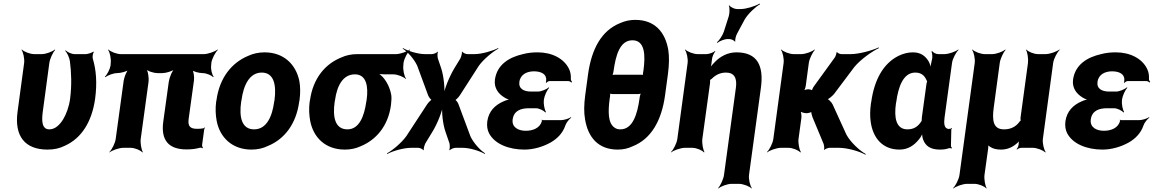

<svg xmlns="http://www.w3.org/2000/svg" viewBox="-20 -833 6502 1082"><path d="M248 10C285 10 317 3 346 -12C440 -54 498 -148 516 -276C528 -365 522 -440 503 -502C500 -512 503 -533 509 -540L506 -542C499 -536 474 -528 463 -528H401C382 -528 359 -540 349 -550L348 -546C358 -536 371 -509 374 -488C382 -424 385 -354 375 -276C369 -231 353 -188 335 -159C317 -131 292 -104 258 -104C216 -104 214 -151 221 -203L258 -478C261 -502 279 -539 291 -552L289 -554C276 -542 239 -528 215 -528H173C149 -528 114 -542 103 -554L101 -552C111 -539 119 -502 116 -478L79 -204C60 -65 121 10 248 10Z M1031 9C1060 9 1083 6 1105 0C1110 -2 1119 0 1122 3L1124 0C1121 -3 1118 -12 1119 -17L1131 -105C1131 -108 1135 -111 1136 -113L1134 -115C1133 -114 1129 -110 1126 -110C1116 -108 1104 -107 1091 -107C1051 -107 1038 -122 1043 -162L1073 -379C1076 -399 1071 -433 1062 -444L1058 -441C1067 -430 1101 -421 1122 -421C1142 -421 1172 -409 1181 -398L1184 -401C1175 -412 1167 -443 1170 -464L1171 -478C1174 -502 1194 -539 1208 -552L1206 -554C1191 -542 1152 -528 1128 -528H661C637 -528 602 -542 591 -554L589 -552C599 -539 607 -502 604 -478L603 -464C600 -444 584 -412 571 -401L574 -398C587 -409 620 -421 640 -421C660 -421 695 -430 708 -441L706 -444C693 -433 680 -398 677 -378L632 -50C629 -26 610 11 596 24L597 26C612 14 651 0 675 0H716C740 0 773 14 782 26L785 24C777 11 770 -26 773 -50L817 -371C820 -395 814 -435 803 -447L801 -445C811 -432 847 -421 867 -421H895C915 -421 953 -432 967 -445L965 -447C950 -435 934 -395 931 -371L900 -147C886 -44 929 9 1031 9Z M1200 -269 1198 -259C1193 -220 1195 -185 1201 -152C1219 -58 1289 10 1397 10C1431 10 1463 3 1491 -11C1583 -49 1649 -134 1666 -259L1668 -269C1673 -308 1673 -343 1667 -376C1648 -470 1579 -538 1471 -538C1437 -538 1406 -531 1378 -518C1285 -479 1217 -394 1200 -269ZM1527 -269 1525 -259C1514 -176 1482 -104 1412 -104C1341 -104 1327 -175 1339 -259L1341 -269C1352 -351 1385 -424 1455 -424C1525 -424 1538 -352 1527 -269Z M2253 -464 2254 -478C2257 -502 2277 -539 2291 -552L2289 -554C2274 -542 2235 -528 2211 -528H1995C1961 -528 1931 -522 1903 -509C1811 -472 1744 -390 1727 -269L1725 -259C1720 -220 1722 -185 1728 -152C1746 -58 1814 10 1923 10C1956 10 1985 4 2013 -9C2100 -45 2167 -123 2183 -239L2184 -249C2186 -266 2187 -282 2185 -297C2178 -337 2161 -371 2138 -398C2129 -407 2115 -420 2107 -424L2105 -420C2113 -416 2131 -414 2145 -414H2196C2220 -414 2255 -400 2266 -388L2268 -390C2258 -403 2250 -440 2253 -464ZM1980 -414C2045 -414 2057 -346 2046 -269L2044 -259C2033 -180 2005 -104 1938 -104C1867 -104 1854 -175 1866 -259L1868 -269C1879 -349 1912 -414 1980 -414Z M2466 -449 2448 -502C2445 -511 2444 -533 2448 -540L2446 -542C2442 -535 2422 -528 2414 -528H2375C2334 -528 2278 -546 2251 -562L2249 -559C2276 -543 2314 -500 2331 -463L2393 -295C2396 -287 2409 -268 2416 -268V-272C2409 -272 2392 -253 2387 -245L2270 -66C2243 -28 2191 15 2161 31L2162 35C2192 18 2255 0 2297 0H2337C2346 0 2363 7 2365 14L2368 12C2366 5 2373 -17 2377 -25L2416 -89C2444 -134 2472 -204 2477 -243H2473C2468 -204 2475 -134 2491 -89L2513 -25C2515 -17 2516 5 2512 12L2515 14C2519 7 2538 0 2547 0H2587C2628 0 2684 18 2711 34L2714 31C2687 15 2648 -28 2631 -65L2564 -245C2562 -253 2549 -272 2542 -272V-268C2549 -268 2566 -287 2571 -295L2679 -463C2706 -500 2758 -543 2789 -559L2787 -562C2756 -546 2694 -528 2654 -528H2614C2606 -528 2588 -535 2586 -542L2583 -540C2585 -533 2578 -511 2574 -503L2541 -449C2513 -403 2484 -332 2479 -293H2483C2488 -332 2481 -404 2466 -449Z M2943 -96C2903 -96 2863 -114 2869 -160C2876 -210 2916 -223 2961 -223H3000C3018 -223 3045 -210 3053 -199L3057 -202C3049 -213 3042 -247 3045 -269V-272C3048 -293 3063 -327 3075 -338L3073 -341C3061 -330 3030 -317 3012 -317H2973C2933 -317 2901 -332 2907 -373C2908 -380 2910 -387 2914 -394C2927 -419 2956 -431 2989 -431C3019 -431 3051 -422 3057 -395C3059 -389 3058 -372 3056 -367L3059 -366C3062 -370 3070 -376 3076 -376H3183C3190 -376 3197 -371 3200 -368L3204 -371C3201 -375 3196 -382 3197 -388C3198 -409 3195 -427 3187 -444C3159 -503 3091 -538 3010 -538C2980 -538 2953 -535 2927 -528C2852 -511 2781 -471 2769 -384C2763 -337 2789 -304 2822 -284C2832 -277 2850 -270 2860 -269V-273C2850 -274 2831 -268 2818 -262C2771 -242 2734 -207 2726 -149C2723 -124 2726 -101 2736 -82C2768 -21 2848 10 2935 10C2987 10 3040 -6 3083 -30C3118 -50 3151 -81 3166 -126C3171 -142 3188 -162 3199 -170L3198 -173C3187 -165 3159 -156 3142 -156H3037C3035 -156 3036 -158 3035 -159L3032 -157C3033 -156 3034 -153 3034 -151C3023 -111 2983 -96 2943 -96Z M3728 -297 3744 -415C3751 -468 3752 -513 3746 -552C3729 -651 3671 -721 3560 -721C3530 -721 3502 -715 3475 -703C3370 -661 3314 -558 3294 -415L3278 -297C3271 -244 3270 -199 3277 -161C3293 -61 3350 10 3461 10C3492 10 3519 4 3546 -9C3650 -50 3709 -155 3728 -297ZM3586 -291 3584 -278C3572 -192 3547 -104 3476 -104C3463 -104 3452 -107 3443 -114C3406 -139 3406 -204 3416 -278L3418 -291C3419 -296 3419 -308 3416 -311L3412 -308C3415 -305 3426 -303 3431 -303H3578C3582 -303 3593 -305 3596 -308L3594 -311C3591 -308 3587 -296 3586 -291ZM3544 -606C3615 -606 3618 -522 3606 -435L3604 -424C3603 -418 3602 -408 3605 -405L3609 -408C3606 -411 3597 -412 3593 -412H3444C3439 -412 3430 -411 3427 -408L3429 -405C3432 -408 3435 -418 3436 -424L3438 -435C3450 -521 3473 -606 3544 -606Z M4071 -424C4117 -424 4135 -394 4127 -338L4060 153C4057 177 4039 214 4027 227L4029 229C4042 217 4079 203 4103 203H4144C4168 203 4204 217 4215 229L4217 227C4207 214 4198 177 4201 153L4268 -338C4285 -463 4248 -538 4130 -538C4081 -538 4039 -515 4009 -484C3998 -473 3983 -456 3976 -445L3980 -443C3986 -454 3990 -474 3991 -489L3992 -496C3992 -510 4003 -535 4011 -543L4009 -546C4001 -537 3975 -528 3960 -528H3912C3888 -528 3853 -542 3842 -554L3840 -552C3850 -539 3858 -502 3855 -478L3797 -50C3794 -26 3775 11 3761 24L3762 26C3777 14 3816 0 3840 0H3881C3905 0 3938 14 3947 26L3950 24C3942 11 3935 -26 3938 -50L3981 -362C3982 -366 3983 -383 3980 -385L3977 -382C3979 -380 3990 -387 3992 -390C4012 -410 4038 -424 4071 -424ZM4087 -742 4059 -654C4052 -633 4032 -604 4020 -594L4022 -591C4034 -601 4062 -613 4081 -613H4090C4100 -613 4119 -605 4121 -598L4124 -600C4121 -607 4127 -631 4133 -642L4177 -724C4197 -757 4238 -795 4263 -809L4261 -813C4236 -798 4185 -782 4154 -782H4133C4119 -782 4096 -793 4090 -803L4087 -801C4093 -791 4092 -759 4087 -742Z M4559 -172 4621 -23C4624 -15 4627 5 4623 10L4625 12C4629 7 4646 0 4654 0H4708C4755 0 4825 20 4857 39L4859 35C4826 17 4774 -30 4750 -74L4672 -245C4667 -256 4648 -276 4640 -276L4639 -272C4647 -272 4671 -292 4680 -303L4795 -456C4831 -499 4895 -544 4933 -562L4932 -566C4894 -548 4820 -528 4774 -528H4721C4714 -528 4699 -534 4697 -540L4694 -538C4695 -532 4688 -513 4683 -507L4567 -347C4563 -342 4554 -325 4556 -320L4558 -322C4557 -327 4541 -330 4536 -330C4528 -330 4511 -326 4505 -321L4508 -318C4514 -323 4520 -341 4521 -351L4538 -478C4541 -502 4560 -539 4572 -552L4570 -554C4557 -542 4519 -528 4495 -528H4453C4429 -528 4394 -542 4383 -554L4381 -552C4391 -539 4399 -502 4396 -478L4338 -50C4335 -26 4316 11 4302 24L4303 26C4318 14 4357 0 4381 0H4423C4447 0 4481 14 4490 26L4493 24C4485 11 4477 -26 4480 -50L4496 -167C4498 -180 4495 -204 4489 -211L4485 -208C4491 -201 4513 -195 4525 -195H4526C4534 -195 4553 -200 4557 -205L4553 -207C4549 -202 4556 -180 4559 -172Z M5327 -107 5329 -104 5326 -106C5299 -109 5299 -140 5303 -171L5345 -478C5348 -502 5368 -539 5382 -552L5380 -554C5365 -542 5326 -528 5302 -528H5267C5255 -528 5238 -537 5233 -545L5229 -542C5234 -535 5236 -510 5232 -497C5228 -482 5223 -458 5224 -446L5227 -447C5225 -457 5220 -475 5214 -486C5196 -516 5170 -538 5125 -538C5096 -538 5070 -531 5043 -518C4957 -475 4907 -382 4890 -260L4888 -250C4883 -212 4882 -177 4887 -145C4899 -59 4951 10 5049 10C5097 10 5132 -14 5159 -48C5169 -59 5178 -77 5180 -87H5177C5175 -77 5178 -58 5182 -47C5195 -11 5223 10 5276 10C5297 10 5312 8 5328 2C5332 1 5339 2 5342 4L5345 0C5342 -1 5338 -8 5339 -13L5341 -102C5340 -105 5344 -108 5345 -110L5342 -112C5341 -111 5338 -107 5336 -107ZM5201 -360 5175 -171C5174 -165 5175 -159 5174 -153C5174 -153 5173 -149 5174 -149L5175 -153C5174 -153 5172 -149 5172 -149C5154 -121 5131 -104 5094 -104C5028 -104 5018 -172 5029 -250L5031 -260C5042 -341 5069 -424 5138 -424C5171 -424 5189 -408 5200 -384C5201 -382 5205 -373 5206 -374V-378C5205 -377 5201 -363 5201 -360Z M5720 -17C5719 -9 5714 3 5709 7L5711 10C5716 5 5728 0 5736 0H5800C5824 0 5859 14 5870 26L5873 24C5863 11 5854 -26 5857 -50L5915 -478C5918 -502 5938 -539 5952 -552L5950 -554C5935 -542 5896 -528 5872 -528H5830C5806 -528 5773 -542 5764 -554L5762 -552C5770 -539 5776 -502 5773 -478L5731 -169C5731 -166 5731 -152 5733 -151L5735 -154C5733 -155 5724 -147 5723 -144C5704 -119 5676 -104 5638 -104C5578 -104 5570 -152 5580 -226L5614 -478C5617 -502 5635 -539 5647 -552L5645 -554C5632 -542 5595 -528 5571 -528H5530C5506 -528 5471 -542 5460 -554L5458 -552C5468 -539 5476 -502 5473 -478L5387 153C5384 177 5365 214 5351 227L5353 229C5368 217 5406 203 5430 203H5471C5495 203 5529 217 5538 229L5540 227C5532 214 5525 177 5528 153L5549 2C5550 -5 5550 -17 5548 -22L5545 -20C5547 -15 5554 -9 5559 -6C5575 5 5596 10 5620 10C5656 10 5683 -2 5707 -22C5714 -28 5725 -37 5728 -44L5726 -45C5722 -39 5720 -26 5720 -17Z M6201 -96C6161 -96 6121 -114 6127 -160C6134 -210 6174 -223 6219 -223H6258C6276 -223 6303 -210 6311 -199L6315 -202C6307 -213 6300 -247 6303 -269V-272C6306 -293 6321 -327 6333 -338L6331 -341C6319 -330 6288 -317 6270 -317H6231C6191 -317 6159 -332 6165 -373C6166 -380 6168 -387 6172 -394C6185 -419 6214 -431 6247 -431C6277 -431 6309 -422 6315 -395C6317 -389 6316 -372 6314 -367L6317 -366C6320 -370 6328 -376 6334 -376H6441C6448 -376 6455 -371 6458 -368L6462 -371C6459 -375 6454 -382 6455 -388C6456 -409 6453 -427 6445 -444C6417 -503 6349 -538 6268 -538C6238 -538 6211 -535 6185 -528C6110 -511 6039 -471 6027 -384C6021 -337 6047 -304 6080 -284C6090 -277 6108 -270 6118 -269V-273C6108 -274 6089 -268 6076 -262C6029 -242 5992 -207 5984 -149C5981 -124 5984 -101 5994 -82C6026 -21 6106 10 6193 10C6245 10 6298 -6 6341 -30C6376 -50 6409 -81 6424 -126C6429 -142 6446 -162 6457 -170L6456 -173C6445 -165 6417 -156 6400 -156H6295C6293 -156 6294 -158 6293 -159L6290 -157C6291 -156 6292 -153 6292 -151C6281 -111 6241 -96 6201 -96Z"/></svg>

Font: Asimov
Style: EdgeNarIt
Weight: 500
Designer: Google
Version: Version 2.000980: 2014